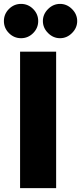

<svg xmlns="http://www.w3.org/2000/svg" viewBox="-43 -965 416 985"><path d="M265 -769Q230 -769 203.5 -795.5Q177 -822 177 -857Q177 -892 203.5 -918.5Q230 -945 265 -945Q300 -945 326.5 -918.5Q353 -892 353 -857Q353 -822 326.5 -795.5Q300 -769 265 -769ZM65 -769Q29 -769 3 -795Q-23 -821 -23 -857Q-23 -893 3 -919Q29 -945 65 -945Q101 -945 127 -919Q153 -893 153 -857Q153 -821 127 -795Q101 -769 65 -769ZM60 0V-700H245V0Z"/></svg>

Font: Figtree Black
Style: Regular
Weight: 900
Designer: Erik Kennedy
Foundry: Erik Kennedy
Version: Version 2.001;gftools[0.9.30]